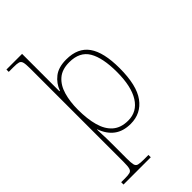

<svg xmlns="http://www.w3.org/2000/svg" viewBox="-298 -845 1170 1170"><g transform="rotate(-45 287.0 -260.0)"><path d="M24 240V220H56Q85 220 99 216Q113 212 117.5 195.5Q122 179 122 142V-663Q122 -700 117.5 -716Q113 -732 99.5 -736Q86 -740 57 -740H15V-760H150V-557Q150 -537 150 -517.5Q150 -498 150 -478Q150 -458 150 -438H154Q171 -485 210 -515.5Q249 -546 316 -546Q416 -546 462.5 -480.5Q509 -415 509 -278Q509 -130 457.5 -60Q406 10 317 10Q253 10 211.5 -21Q170 -52 149 -111H147Q147 -105 147 -95Q147 -85 148 -70.5Q149 -56 149.5 -35Q150 -14 150 13V142Q150 179 154 195.5Q158 212 173 216Q188 220 220 220H259V240ZM320 -15Q397 -15 439 -82Q481 -149 481 -273Q481 -395 444 -458Q407 -521 317 -521Q255 -521 218.5 -489.5Q182 -458 166 -403Q150 -348 150 -279Q150 -199 166.5 -139.5Q183 -80 220.5 -47.5Q258 -15 320 -15Z"/></g></svg>

Font: Noto Serif Thai Thin
Style: Regular
Weight: 250
Version: Version 2.001